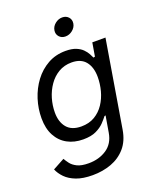

<svg xmlns="http://www.w3.org/2000/svg" viewBox="-173 -852 958 1170"><g transform="rotate(-20 306.5 -267.5)"><path d="M222.7 215.8Q159.7 215.8 117.2 199.5Q74.7 183.1 49.3 157Q23.9 130.9 12.2 102.1L87.9 61Q96.2 75.7 109.9 94Q123.5 112.3 150.4 125.7Q177.2 139.2 224.6 139.2Q292 139.2 341.3 106.2Q390.6 73.2 401.9 6.3L419.9 -100.1L412.1 -98.1Q399.9 -82 379.9 -61Q359.9 -40 327.1 -24.4Q294.4 -8.8 243.2 -8.8Q185.1 -8.8 140.9 -33Q96.7 -57.1 71.8 -103.5Q46.9 -149.9 46.9 -216.3Q46.9 -278.8 65.9 -338.6Q85 -398.4 121.1 -446.8Q157.2 -495.1 208.5 -523.9Q259.8 -552.7 324.2 -552.7Q364.7 -552.7 391.1 -542Q417.5 -531.2 433.3 -515.1Q449.2 -499 457.8 -482.9Q466.3 -466.8 471.2 -456.1L481.4 -458.5L496.1 -545.9H581.5L487.8 17.1Q476.1 87.4 438 131.1Q399.9 174.8 344 195.3Q288.1 215.8 222.7 215.8ZM259.3 -86.9Q309.6 -86.9 346.4 -108.9Q383.3 -130.9 407.5 -167.2Q431.6 -203.6 443.4 -247.8Q455.1 -292 455.1 -336.9Q455.1 -399.4 425.3 -436.8Q395.5 -474.1 334.5 -474.1Q287.1 -474.1 250 -452.1Q212.9 -430.2 187.3 -393.3Q161.6 -356.4 148.4 -311.5Q135.3 -266.6 135.3 -221.2Q135.3 -160.2 166 -123.5Q196.8 -86.9 259.3 -86.9ZM355.5 -635.3Q330.6 -635.3 315.4 -652.3Q300.3 -669.4 304.2 -693.4Q308.1 -717.8 329.1 -734.6Q350.1 -751.5 375 -751.5Q400.4 -751.5 415.5 -734.6Q430.7 -717.8 426.8 -693.4Q422.9 -669.4 401.9 -652.3Q380.9 -635.3 355.5 -635.3Z"/></g></svg>

Font: Inter Variable
Style: Italic
Weight: 400
Italic angle: -9.39999°
Designer: Rasmus Andersson
Foundry: rsms
Version: Version 4.001;git-9221beed3